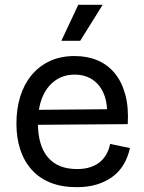

<svg xmlns="http://www.w3.org/2000/svg" viewBox="-20 -762 597 795"><path d="M298 13Q236 13 189.5 -5.5Q143 -24 111.5 -59Q80 -94 64 -142.5Q48 -191 48 -250Q48 -311 63.5 -361.5Q79 -412 110 -450Q141 -488 186 -509Q231 -530 289 -530Q341 -530 383 -512.5Q425 -495 454.5 -459.5Q484 -424 498.5 -371.5Q513 -319 509 -248L105 -245V-307L452 -310L423 -269Q427 -330 411 -370.5Q395 -411 363.5 -432Q332 -453 289 -453Q243 -453 208.5 -428.5Q174 -404 155.5 -359.5Q137 -315 137 -252Q137 -160 178 -111Q219 -62 299 -62Q332 -62 356 -70.5Q380 -79 396 -93Q412 -107 422 -126Q432 -145 436 -166L518 -149Q510 -112 492.5 -82Q475 -52 447 -31Q419 -10 382 1.5Q345 13 298 13ZM312 -593H234L304 -742H405Z"/></svg>

Font: Bricolage Grotesque 28pt
Style: Regular
Weight: 400
Version: Version 1.001;gftools[0.9.33.dev8+g029e19f]